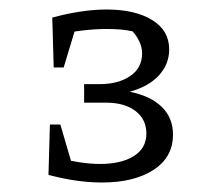

<svg xmlns="http://www.w3.org/2000/svg" viewBox="-20 -755 433 404"><path d="M82 -387 94 -424Q124 -417 147.5 -413.5Q171 -410 190 -410Q235 -410 261.5 -426.5Q288 -443 288 -474Q288 -504 265 -521.5Q242 -539 203 -539H157V-578H190Q229 -578 254 -595Q279 -612 279 -643Q279 -655 273.5 -667Q268 -679 259 -689Q246 -692 232.5 -693Q219 -694 203 -694Q181 -694 155 -691Q129 -688 101 -682L90 -718Q119 -726 148.5 -730.5Q178 -735 204 -735Q264 -735 300 -713Q336 -691 336 -651Q336 -620 314.5 -596.5Q293 -573 253 -562Q297 -553 320.5 -530Q344 -507 344 -472Q344 -424 303 -397.5Q262 -371 195 -371Q168 -371 140 -375Q112 -379 82 -387ZM85 -493H107L138 -387H82ZM93 -613 90 -718 146 -719 114 -613Z"/></svg>

Font: Piazzolla Thin Light
Style: Regular
Weight: 300
Version: Version 2.005